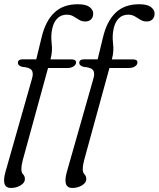

<svg xmlns="http://www.w3.org/2000/svg" viewBox="-22 -732 768 929"><path d="M64.5 -427.5Q64.5 -445 88 -445H153.5L179 -550Q197.5 -629 240.2 -670.2Q283 -711.5 354.5 -711.5Q394 -711.5 411.5 -697.8Q429 -684 429 -666.5Q429 -649 418.8 -638.5Q408.5 -628 390.5 -628Q374 -628 360.8 -636.2Q347.5 -644.5 333.5 -652.8Q319.5 -661 301.5 -661Q273 -661 255 -642.5Q237 -624 230.5 -592Q223.5 -560 228 -521.8Q232.5 -483.5 223.5 -450L222 -444.5H325Q346 -444.5 346 -430Q346 -418.5 334 -410.8Q322 -403 305 -403H210.5L88.5 41.5Q81.5 67 81.5 87Q81.5 103 90 111.8Q98.5 120.5 98.5 134.5Q98.5 152.5 77.5 165Q56.5 177.5 31 177.5Q-17.5 177.5 4.5 99.5L133 -352Q141 -379 131.2 -392.5Q121.5 -406 85.5 -408.5Q64.5 -414.5 64.5 -427.5ZM361.5 -427.5Q361.5 -445 385 -445H450.5L476 -550Q494.5 -629 537.2 -670.2Q580 -711.5 651.5 -711.5Q691 -711.5 708.5 -697.8Q726 -684 726 -666.5Q726 -649 715.8 -638.5Q705.5 -628 687.5 -628Q671 -628 657.8 -636.2Q644.5 -644.5 630.5 -652.8Q616.5 -661 598.5 -661Q570 -661 552 -642.5Q534 -624 527.5 -592Q520.5 -560 525 -521.8Q529.5 -483.5 520.5 -450L519 -444.5H622Q643 -444.5 643 -430Q643 -418.5 631 -410.8Q619 -403 602 -403H507.5L385.5 41.5Q378.5 67 378.5 87Q378.5 103 387 111.8Q395.5 120.5 395.5 134.5Q395.5 152.5 374.5 165Q353.5 177.5 328 177.5Q279.5 177.5 301.5 99.5L430 -352Q438 -379 428.2 -392.5Q418.5 -406 382.5 -408.5Q361.5 -414.5 361.5 -427.5Z"/></svg>

Font: Fraunces 9pt Soft Light
Style: Italic
Weight: 300
Italic angle: -16°
Version: Version 1.000;[0bf87f6ff]